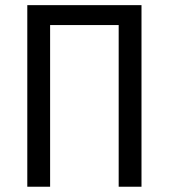

<svg xmlns="http://www.w3.org/2000/svg" viewBox="-20 -708 640 728"><path d="M430 0V-613H170V0H83.5V-688.5H516.5V0Z"/></svg>

Font: Fast_Mono
Style: Regular
Weight: 400
Monospace: yes
Designer: Carrois Corporate, Edenspiekermann AG, Nikita Prokopov
Foundry: Carrois Corporate, Edenspiekermann AG, Nikita Prokopov
Version: Version 5.002